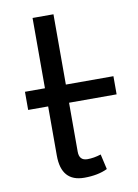

<svg xmlns="http://www.w3.org/2000/svg" viewBox="-82 -755 591 823"><g transform="rotate(-10 213.5 -343.5)"><path d="M416 -394V-315H209V-102Q209 -63 245 -63Q273 -63 304 -73L319 -7Q278 13 218 13Q118 13 118 -101V-315H31V-394H118V-700H209V-394Z"/></g></svg>

Font: Rambla
Style: Regular
Weight: 400
Designer: Martin Sommaruga
Foundry: Martin Sommaruga
Version: Version 1.001